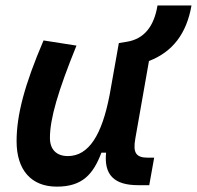

<svg xmlns="http://www.w3.org/2000/svg" viewBox="-20 -676 724 706"><path d="M189 10.3C284.2 10.3 323.2 -36.6 353 -114.7H370.1C361.8 -33.2 399.4 4.9 487.8 4.9H528.8L546.9 -96.2H524.4C480 -96.2 468.3 -113.8 477.5 -166L527.8 -451.7C614.3 -484.9 666 -551.8 684.1 -655.8H559.1C546.4 -578.1 509.3 -532.7 446.8 -522.5L417 -517.6L382.8 -325.2V-325.7C355 -181.2 307.1 -102.1 229.5 -102.1C187.5 -102.1 163.6 -126.5 163.6 -168.9C163.6 -239.7 193.4 -341.3 261.2 -508.3L140.1 -527.3C70.3 -364.3 41 -253.4 41 -156.7C41 -50.8 94.7 10.3 189 10.3Z"/></svg>

Font: Cascadia Mono SemiBold
Style: Italic
Weight: 600
Italic angle: -10°
Monospace: yes
Designer: Aaron Bell
Foundry: Saja Typeworks
Version: Version 2404.023